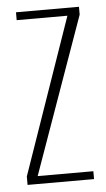

<svg xmlns="http://www.w3.org/2000/svg" viewBox="-47 -623 363 656"><g transform="rotate(-5 134.5 -295.5)"><path d="M21 0V-29L207 -564H33V-591H249V-564L58 -27H249V0Z"/></g></svg>

Font: Alumni Sans Thin ExtraLight
Style: Regular
Weight: 250
Version: Version 1.018